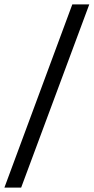

<svg xmlns="http://www.w3.org/2000/svg" viewBox="-50 -740 425 871"><path d="M-30 111H46L355 -720H278Z"/></svg>

Font: Fixel Display 20240404
Style: Italic
Weight: 400
Italic angle: -10°
Designer: AlfaBravo + MacPaw
Foundry: Kyrylo Tkachov, Marchela Mozhyna, Serhii Makarenko, Maria Weinstein, Zakhar Kryvoshyya
Version: Version 1.211;Glyphs 3.2 (3225)